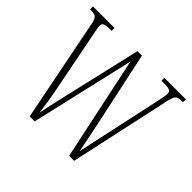

<svg xmlns="http://www.w3.org/2000/svg" viewBox="-165 -917 1119 1119"><g transform="rotate(45 394.5 -357.0)"><path d="M78 -640 205 0H246L394 -641L530 0H571L709 -634C721 -685 731 -690 773 -690H778V-714H601V-690H625C672 -690 680 -681 680 -660C680 -646 675 -623 668 -589L588 -220C575 -164 563 -103 554 -62C545 -110 535 -159 522 -223L417 -713H380L264 -211C251 -155 241 -111 230 -57C222 -113 218 -147 206 -209L131 -591C125 -624 119 -647 119 -660C119 -680 127 -690 173 -690H190V-714H12V-690H17C57 -690 69 -684 78 -640Z"/></g></svg>

Font: Noto Serif Armenian ExtraCondensed ExtraLight
Style: Regular
Weight: 200
Width: 2
Designer: Monotype Design Team
Foundry: Monotype Imaging Inc.
Version: Version 2.008